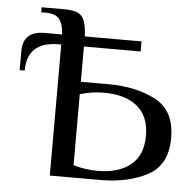

<svg xmlns="http://www.w3.org/2000/svg" viewBox="-49 -709 764 759"><g transform="rotate(5 333.0 -330.0)"><path d="M641 -190Q641 -82 563.5 -41Q486 0 376 0H176V-520H166Q41 -520 41 -405H21V-480Q21 -560 106 -560H176Q174 -600 158.5 -620Q143 -640 106 -640H86V-660H176Q210 -660 228.5 -652Q247 -644 255.5 -623Q264 -602 266 -560H491V-520H266V-380H376Q486 -380 563.5 -339Q641 -298 641 -190ZM541 -190Q541 -267 493.5 -306Q446 -345 361 -345Q314 -345 266 -331V-49Q314 -35 361 -35Q446 -35 493.5 -74Q541 -113 541 -190Z"/></g></svg>

Font: Philosopher
Style: Regular
Weight: 400
Designer: Jovanny Lemonad
Foundry: Jovanny Lemonad
Version: Version 2.000